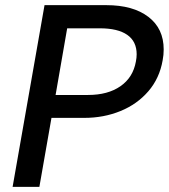

<svg xmlns="http://www.w3.org/2000/svg" viewBox="-20 -724 656 746"><path d="M29 2H133L180 -266H308Q383 -266 448 -292.5Q513 -319 556.5 -369.5Q600 -420 612 -490Q616 -510 616 -532Q616 -613 556.5 -658.5Q497 -704 393 -704H153ZM241 -614H368Q438 -614 474.5 -588.5Q511 -563 511 -513Q511 -500 508 -485Q497 -423 448 -389Q399 -355 322 -355H196Z"/></svg>

Font: Geom
Style: Italic
Weight: 400
Italic angle: -10°
Version: Version 1.102